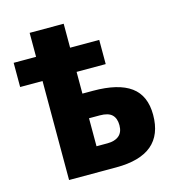

<svg xmlns="http://www.w3.org/2000/svg" viewBox="-100 -743 758 828"><g transform="rotate(-15 279.0 -328.5)"><path d="M259 -657V-550H389V-442H259V-345H306Q419 -345 474.5 -304.5Q530 -264 530 -178Q530 0 318 0H107V-442H7V-550H107V-657ZM307 -235H259V-110H308Q341 -110 359.5 -125.5Q378 -141 378 -172Q378 -203 361.5 -219Q345 -235 307 -235Z"/></g></svg>

Font: Noto Sans Condensed ExtraBold
Style: Regular
Weight: 800
Width: 3
Designer: Monotype Design Team
Foundry: Monotype Imaging Inc.
Version: Version 2.013; ttfautohint (v1.8.4.7-5d5b)